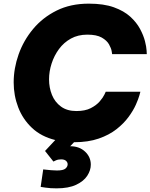

<svg xmlns="http://www.w3.org/2000/svg" viewBox="-20 -770 825 1053"><path d="M290 263Q256 263 229.5 259Q203 255 203 255L217 159Q217 159 230 160.5Q243 162 261 163.5Q279 165 292 165Q327 165 339 154.5Q351 144 351 131Q351 120 342 112Q333 104 315 104Q298 104 285.5 110Q273 116 273 116L227 58L283 -2Q206 -21 155.5 -68.5Q105 -116 80 -181Q55 -246 55 -318Q55 -395 82 -471.5Q109 -548 161.5 -611Q214 -674 290.5 -712Q367 -750 467 -750Q549 -750 604.5 -730Q660 -710 694.5 -678.5Q729 -647 748 -611.5Q767 -576 775 -544.5Q783 -513 784 -493Q785 -473 785 -473H595Q595 -473 592.5 -489Q590 -505 578 -526.5Q566 -548 538 -564Q510 -580 459 -580Q408 -580 369 -558.5Q330 -537 303.5 -501Q277 -465 263 -421.5Q249 -378 249 -335Q249 -289 265 -249.5Q281 -210 314.5 -185.5Q348 -161 399 -161Q447 -161 478 -177Q509 -193 527 -214Q545 -235 552.5 -251Q560 -267 560 -267H750Q750 -267 744.5 -247Q739 -227 725 -195.5Q711 -164 685 -128.5Q659 -93 619 -61.5Q579 -30 521.5 -10Q464 10 386 10L365 32Q415 32 446.5 61.5Q478 91 478 133Q478 164 458.5 194Q439 224 397.5 243.5Q356 263 290 263Z"/></svg>

Font: Be Vietnam Pro Black
Style: Italic
Weight: 900
Italic angle: -12°
Designer: Lam Bao, Tony Le, Vietanh Nguyen
Foundry: Yellow Type Foundry
Version: Version 1.002; ttfautohint (v1.8.3)